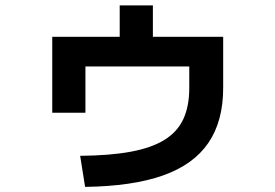

<svg xmlns="http://www.w3.org/2000/svg" viewBox="-20 -663 1040 725"><path d="M282.7 -74.6Q395.3 -75.6 473.7 -90.1Q552 -104.6 601 -134.8Q650 -165 672.4 -213.7Q694.7 -262.3 694.7 -330.7V-412H302.6V-237.3H177.3V-524H432V-642.7H557.3V-524H822.7V-330.7Q822.7 -205 766.5 -123Q710.3 -41 595 -0.3Q479.7 40.3 301.3 42.7Z"/></svg>

Font: M PLUS 2 Thin
Style: Regular
Weight: 100
Designer: Coji Morishita
Foundry: UNDERFOREST DESIGN
Version: Version 1.001